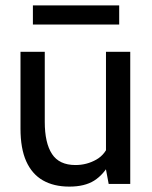

<svg xmlns="http://www.w3.org/2000/svg" viewBox="-20 -682 564 712"><path d="M237 10Q179.5 10 139 -13.2Q98.5 -36.5 77.2 -84Q56 -131.5 56 -205V-490H146V-230Q146 -152 172.8 -111Q199.5 -70 260 -70Q301.5 -70 337 -90Q372.5 -110 386 -154L373 -105V-490H463V0H383L365 -96L389 -80Q364.5 -34.5 329.2 -12.2Q294 10 237 10ZM102 -591V-662H422V-591Z"/></svg>

Font: Cabin Resolve
Style: Regular-Resolve
Weight: 400
Designer: Pablo Impallari
Foundry: Pablo Impallari. http://www.impallari.com Igino Marini. http://www.ikern.com
Version: Version 3.001